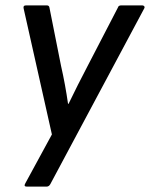

<svg xmlns="http://www.w3.org/2000/svg" viewBox="-20 -509 558 714"><path d="M80 185Q67 185 74 173L173 -9L68 -477Q65 -489 77 -489H154Q163 -489 164 -480L207 -264Q215 -229 221.5 -193.5Q228 -158 233 -123H235Q252 -158 269.5 -193Q287 -228 305 -262L418 -480Q420 -486 423.5 -487.5Q427 -489 431 -489H509Q514 -489 516.5 -485.5Q519 -482 516 -477L167 176Q162 185 153 185Z"/></svg>

Font: Sofia Sans Medium
Style: Italic
Weight: 500
Italic angle: -9°
Version: Version 4.101